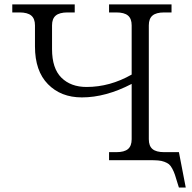

<svg xmlns="http://www.w3.org/2000/svg" viewBox="-20 -720 862 863"><path d="M348.1 -282.2Q253.9 -282.2 195.6 -341.6Q137.2 -400.9 137.2 -511.2V-606Q137.2 -636.2 120.4 -650.1Q103.5 -664.1 67.9 -664.1H35.2V-700.2H315.9V-664.1H283.2Q247.6 -664.1 230.7 -650.1Q213.9 -636.2 213.9 -606V-499Q213.9 -412.6 256.1 -370.8Q298.3 -329.1 369.1 -329.1Q474.1 -329.1 571.8 -384.8V-606Q571.8 -636.2 555.2 -650.1Q538.6 -664.1 502.9 -664.1H470.2V-700.2H751V-664.1H717.8Q682.1 -664.1 665.5 -650.1Q648.9 -636.2 648.9 -606V-94.2Q648.9 -64 665.5 -50Q682.1 -36.1 717.8 -36.1H784.2L814.9 123H784.2L778.8 106Q771 80.1 766.4 65.9Q761.7 51.8 754.2 37.8Q746.6 23.9 739.3 18.1Q731.9 12.2 719 7.3Q706.1 2.4 690.9 1.2Q675.8 0 651.9 0H470.2V-36.1H502.9Q538.6 -36.1 555.2 -50Q571.8 -64 571.8 -94.2V-342.8Q455.1 -282.2 348.1 -282.2Z"/></svg>

Font: LT Superior Serif
Style: Regular
Weight: 400
Designer: Daniel Lyons
Foundry: LyonsType
Version: Version 2.120;FEAKit 1.0